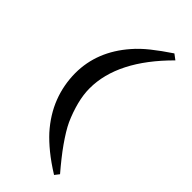

<svg xmlns="http://www.w3.org/2000/svg" viewBox="-251 -697 884 884"><g transform="rotate(45 191.0 -255.0)"><path d="M333.5 -629.4Q145 -441.9 145 -259.3Q145 -218.3 156.7 -172.6Q168.5 -127 188.5 -82Q197.3 -63 211.4 -39.8Q225.6 -16.6 243.4 8.8Q261.2 34.2 283 61.5Q304.7 88.9 328.6 116.7L311.5 138.7Q259.8 106.4 222.2 75.7Q184.6 44.9 158.2 16.1Q103 -45.9 76.2 -115.5Q49.3 -185.1 48.8 -262.2Q48.8 -403.8 151.4 -521Q177.7 -551.8 217 -583.3Q256.3 -614.7 307.6 -648.9Z"/></g></svg>

Font: XB Niloofar
Style: Bold
Weight: 700
Designer: Behnam
Foundry: Irmug
Version: Version 7.201 2008